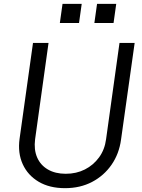

<svg xmlns="http://www.w3.org/2000/svg" viewBox="-20 -969 740 1001"><path d="M319 12Q238 12 181.5 -21.5Q125 -55 98.5 -113Q72 -171 82 -245L152 -745H233L163 -243Q156 -189 173.5 -148.5Q191 -108 229.5 -85.5Q268 -63 323 -63Q378 -63 422.5 -85.5Q467 -108 496.5 -148.5Q526 -189 533 -243L603 -745H682L611 -241Q601 -167 561.5 -110Q522 -53 460 -20.5Q398 12 319 12ZM292 -849 306 -949H406L392 -849ZM472 -849 486 -949H586L572 -849Z"/></svg>

Font: Plus Jakarta Sans
Style: Italic
Weight: 400
Italic angle: -8°
Designer: Gumpita Rahayu
Foundry: Tokotype
Version: Version 2.006